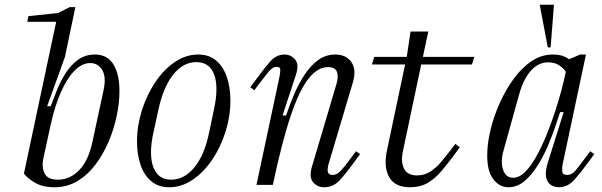

<svg xmlns="http://www.w3.org/2000/svg" viewBox="-20 -780 2540 810"><path d="M209 10Q160 10 127 -9.5Q94 -29 81 -48L217 -688H95L100 -712L225 -725L274 -750H298L254 -540L179 -332H194Q205 -362 220 -399.5Q235 -437 257 -471.5Q279 -506 309.5 -528Q340 -550 380 -550Q433 -550 458.5 -508.5Q484 -467 484 -395Q484 -347 472.5 -291.5Q461 -236 438.5 -183Q416 -130 383 -86Q350 -42 306.5 -16Q263 10 209 10ZM225 -22Q275 -22 314 -62Q353 -102 370 -182L417 -400Q429 -456 411 -485Q393 -514 361 -514Q325 -514 293 -480.5Q261 -447 235.5 -388Q210 -329 193 -250L163 -112Q155 -75 168 -48.5Q181 -22 225 -22Z M694 10Q648 10 617.5 -16Q587 -42 572.5 -86Q558 -130 558 -183Q558 -249 578.5 -314Q599 -379 634.5 -432.5Q670 -486 717 -518Q764 -550 816 -550Q862 -550 892 -524.5Q922 -499 937 -455Q952 -411 952 -357Q952 -290 931.5 -224.5Q911 -159 875 -106Q839 -53 792.5 -21.5Q746 10 694 10ZM702 -22Q758 -22 800.5 -74.5Q843 -127 862 -220L883 -320Q903 -413 883.5 -465.5Q864 -518 808 -518Q753 -518 711 -465.5Q669 -413 649 -320L627 -220Q607 -127 627 -74.5Q647 -22 702 -22Z M1347 10Q1319 10 1301 -11Q1283 -32 1296 -77L1399 -424Q1409 -457 1401.5 -477Q1394 -497 1363 -497Q1321 -497 1282.5 -449.5Q1244 -402 1207 -293Q1170 -184 1131 0H1062L1159 -456Q1162 -470 1162.5 -484Q1163 -498 1147 -498Q1131 -498 1116.5 -481Q1102 -464 1079 -434L1053 -399L1036 -412L1059 -443Q1091 -487 1118 -518.5Q1145 -550 1180 -550Q1207 -550 1225 -529Q1243 -508 1228 -463L1172 -293H1187Q1201 -335 1220 -380Q1239 -425 1264 -463.5Q1289 -502 1321.5 -526Q1354 -550 1394 -550Q1440 -550 1462.5 -518Q1485 -486 1468 -430L1365 -84Q1364 -79 1362.5 -69Q1361 -59 1365 -50.5Q1369 -42 1384 -42Q1401 -42 1417 -59Q1433 -76 1455 -106L1482 -142L1499 -130L1475 -97Q1444 -54 1415.5 -22Q1387 10 1347 10Z M1710 10Q1646 10 1622 -32.5Q1598 -75 1612 -143L1689 -508H1549L1559 -540H1696L1712 -647H1787L1764 -540H1981L1971 -508H1757L1680 -143Q1670 -97 1684.5 -68.5Q1699 -40 1739 -40Q1771 -40 1796 -56.5Q1821 -73 1841.5 -97.5Q1862 -122 1879 -144L1901 -173L1920 -159L1898 -129Q1870 -91 1843 -59Q1816 -27 1784.5 -8.5Q1753 10 1710 10Z M2125 10Q2085 10 2058.5 -27.5Q2032 -65 2036 -144Q2038 -187 2051.5 -240.5Q2065 -294 2089.5 -348Q2114 -402 2147.5 -448Q2181 -494 2222.5 -522Q2264 -550 2313 -550Q2338 -550 2355.5 -543.5Q2373 -537 2380 -530L2428 -550H2452L2353 -84Q2351 -73 2352 -57.5Q2353 -42 2372 -42Q2392 -42 2406.5 -59Q2421 -76 2443 -106L2470 -142L2487 -130L2463 -97Q2431 -53 2403 -21.5Q2375 10 2337 10Q2320 10 2304.5 0.5Q2289 -9 2284 -32.5Q2279 -56 2292 -97L2358 -307H2343L2325 -253Q2310 -208 2290 -161.5Q2270 -115 2244.5 -76Q2219 -37 2189.5 -13.5Q2160 10 2125 10ZM2145 -30Q2170 -30 2194.5 -54Q2219 -78 2241.5 -118Q2264 -158 2284 -206.5Q2304 -255 2320.5 -305.5Q2337 -356 2349 -401Q2361 -446 2367 -477Q2360 -490 2340.5 -503.5Q2321 -517 2293 -517Q2250 -517 2218.5 -480.5Q2187 -444 2170 -381L2104 -144Q2091 -97 2102.5 -63.5Q2114 -30 2145 -30ZM2291 -580 2257 -760H2317L2303 -580Z"/></svg>

Font: Xanh Mono
Style: Italic
Weight: 400
Italic angle: -12°
Monospace: yes
Designer: Lam Bao, Duy Dao
Foundry: Yellow Type Foundry
Version: Version 3.101; ttfautohint (v1.8.3)